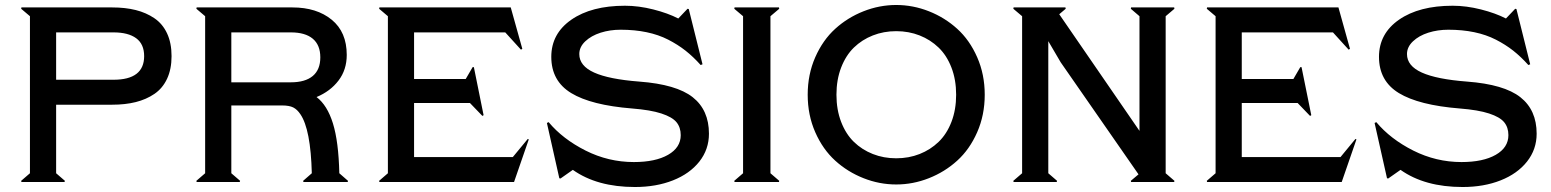

<svg xmlns="http://www.w3.org/2000/svg" viewBox="-20 -730 6219 770"><path d="M435.1 -600.1H205.1V-410.2H435.1Q558.1 -410.2 558.1 -504.9Q558.1 -553.2 526.1 -576.7Q494.1 -600.1 435.1 -600.1ZM430.2 -310.1H205.1V-35.2L240.2 -4.9L238.8 0H65.9L64.9 -4.9L100.1 -35.2V-665L64.9 -694.8L65.9 -700.2H430.2Q482.4 -700.2 524.4 -689.7Q566.4 -679.2 599.4 -656.7Q632.3 -634.3 650.1 -595.9Q668 -557.6 668 -504.9Q668 -452.6 650.1 -414.3Q632.3 -376 599.4 -353.5Q566.4 -331.1 524.4 -320.6Q482.4 -310.1 430.2 -310.1Z M1146.5 -600.1H907.7V-399.9H1146.5Q1204.1 -399.9 1234.4 -425.3Q1264.6 -450.7 1264.6 -500Q1264.6 -549.3 1234.4 -574.7Q1204.1 -600.1 1146.5 -600.1ZM1110.8 -307.1H907.7V-35.2L942.9 -4.9L941.4 0H768.6L767.6 -4.9L802.7 -35.2V-665L767.6 -694.8L768.6 -700.2H1152.8Q1250 -700.2 1310.3 -650.9Q1370.6 -601.6 1370.6 -509.8Q1370.6 -450.2 1337.6 -407Q1304.7 -363.8 1249.5 -340.8Q1292.5 -308.1 1315.2 -235.1Q1337.9 -162.1 1340.8 -35.2L1375.5 -4.9L1374.5 0H1196.8L1195.8 -4.9L1230.5 -35.2Q1226.1 -211.4 1184.6 -272Q1171.9 -291 1156 -299.1Q1140.1 -307.1 1110.8 -307.1Z M2096.7 -172.9 2100.6 -170.9 2041.5 0H1501.5L1500.5 -4.9L1535.6 -35.2V-665L1500.5 -694.8L1501.5 -700.2H2028.3L2074.7 -534.2L2069.3 -530.8L2006.3 -600.1H1640.6V-413.1H1847.7L1875.5 -460.9H1880.4L1919.4 -268.1L1914.6 -265.1L1864.7 -316.9H1640.6V-100.1H2036.6Z M2180.2 -240.2Q2236.8 -172.4 2328.4 -126.2Q2419.9 -80.1 2522 -80.1Q2608.4 -80.1 2659.2 -109.1Q2710 -138.2 2710 -188Q2710 -219.2 2692.9 -240Q2675.8 -260.7 2632.3 -274.9Q2588.9 -289.1 2515.1 -294.9Q2350.6 -308.1 2270.8 -356.7Q2190.9 -405.3 2190.9 -502Q2190.9 -595.2 2271.5 -651.1Q2352.1 -707 2486.3 -707Q2541.5 -707 2600.1 -692.1Q2658.7 -677.2 2700.2 -655.8L2737.3 -694.8L2742.2 -693.8L2797.4 -472.2L2790 -469.2Q2760.3 -502.4 2729.2 -526.9Q2698.2 -551.3 2659.7 -571Q2621.1 -590.8 2573.2 -600.8Q2525.4 -610.8 2469.2 -610.8Q2426.3 -610.8 2388.7 -598.9Q2351.1 -586.9 2327.1 -564.2Q2303.2 -541.5 2303.2 -513.2Q2303.2 -465.8 2362.8 -439Q2422.4 -412.1 2543.9 -402.8Q2692.9 -391.6 2758.1 -340.1Q2823.2 -288.6 2823.2 -193.8Q2823.2 -130.9 2784.7 -82Q2746.1 -33.2 2678.7 -6.6Q2611.3 20 2526.4 20Q2374.5 20 2277.3 -48.8L2228 -14.2L2223.1 -15.1L2173.3 -236.8Z M2924.8 -4.9 2960 -35.2V-665L2924.8 -694.8L2925.8 -700.2H3104L3105 -694.8L3069.8 -665V-35.2L3105 -4.9L3104 0H2925.8Z M3249.5 -199.7Q3219.2 -268.6 3219.2 -350.1Q3219.2 -431.6 3249.5 -500.5Q3279.8 -569.3 3329.6 -614.5Q3379.4 -659.7 3443.1 -684.8Q3506.8 -710 3574.2 -710Q3641.6 -710 3705.3 -684.8Q3769 -659.7 3818.8 -614.5Q3868.7 -569.3 3898.9 -500.5Q3929.2 -431.6 3929.2 -350.1Q3929.2 -268.6 3898.9 -199.7Q3868.7 -130.9 3818.8 -85.7Q3769 -40.5 3705.3 -15.4Q3641.6 9.8 3574.2 9.8Q3506.8 9.8 3443.1 -15.4Q3379.4 -40.5 3329.6 -85.7Q3279.8 -130.9 3249.5 -199.7ZM3353.3 -459Q3334.5 -410.2 3334.5 -350.1Q3334.5 -290 3353.3 -241.2Q3372.1 -192.4 3404.5 -160.9Q3437 -129.4 3480.5 -112.3Q3523.9 -95.2 3574.2 -95.2Q3624.5 -95.2 3668 -112.3Q3711.4 -129.4 3744.1 -160.9Q3776.9 -192.4 3795.7 -241.2Q3814.5 -290 3814.5 -350.1Q3814.5 -410.2 3795.7 -459Q3776.9 -507.8 3744.1 -539.3Q3711.4 -570.8 3668 -587.9Q3624.5 -605 3574.2 -605Q3523.9 -605 3480.5 -587.9Q3437 -570.8 3404.5 -539.3Q3372.1 -507.8 3353.3 -459Z M4184.1 -564.9V-35.2L4219.2 -4.9L4217.8 0H4044.9L4043.9 -4.9L4079.1 -35.2V-665L4043.9 -694.8L4044.9 -700.2H4252.9L4253.9 -694.8L4228 -672.9L4549.8 -205.1V-665L4515.1 -694.8L4516.1 -700.2H4689L4689.9 -694.8L4654.8 -665V-35.2L4689.9 -4.9L4689 0H4516.1L4515.1 -4.9L4545.9 -30.8L4233.9 -480Z M5416 -172.9 5419.9 -170.9 5360.8 0H4820.8L4819.8 -4.9L4855 -35.2V-665L4819.8 -694.8L4820.8 -700.2H5347.7L5394 -534.2L5388.7 -530.8L5325.7 -600.1H4960V-413.1H5167L5194.8 -460.9H5199.7L5238.8 -268.1L5233.9 -265.1L5184.1 -316.9H4960V-100.1H5356Z M5499.5 -240.2Q5556.2 -172.4 5647.7 -126.2Q5739.3 -80.1 5841.3 -80.1Q5927.7 -80.1 5978.5 -109.1Q6029.3 -138.2 6029.3 -188Q6029.3 -219.2 6012.2 -240Q5995.1 -260.7 5951.7 -274.9Q5908.2 -289.1 5834.5 -294.9Q5669.9 -308.1 5590.1 -356.7Q5510.3 -405.3 5510.3 -502Q5510.3 -595.2 5590.8 -651.1Q5671.4 -707 5805.7 -707Q5860.8 -707 5919.4 -692.1Q5978 -677.2 6019.5 -655.8L6056.6 -694.8L6061.5 -693.8L6116.7 -472.2L6109.4 -469.2Q6079.6 -502.4 6048.6 -526.9Q6017.6 -551.3 5979 -571Q5940.4 -590.8 5892.6 -600.8Q5844.7 -610.8 5788.6 -610.8Q5745.6 -610.8 5708 -598.9Q5670.4 -586.9 5646.5 -564.2Q5622.6 -541.5 5622.6 -513.2Q5622.6 -465.8 5682.1 -439Q5741.7 -412.1 5863.3 -402.8Q6012.2 -391.6 6077.4 -340.1Q6142.6 -288.6 6142.6 -193.8Q6142.6 -130.9 6104 -82Q6065.4 -33.2 5998 -6.6Q5930.7 20 5845.7 20Q5693.8 20 5596.7 -48.8L5547.4 -14.2L5542.5 -15.1L5492.7 -236.8Z"/></svg>

Font: Tiffany Gothic CC
Style: Regular
Weight: 400
Designer: indestructible type*
Foundry: Cowboy Collective
Version: Version 1.000